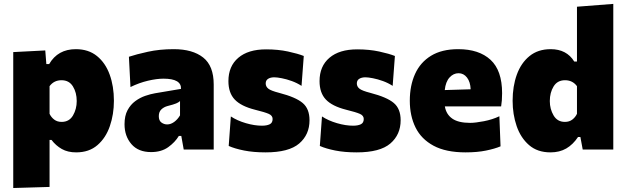

<svg xmlns="http://www.w3.org/2000/svg" viewBox="-20 -768 3214 986"><path d="M48 197.5V-500.5L212.5 -509L218 -439H232.5Q277 -515.5 369.5 -515.5Q434.5 -515.5 478 -480.2Q521.5 -445 543.2 -385Q565 -325 565 -250.5Q565 -181 544.2 -120.5Q523.5 -60 480.5 -22.8Q437.5 14.5 371 14.5Q328 14.5 297.5 -2.8Q267 -20 244.5 -49.5H234.5V192ZM296.5 -142Q335.5 -142 354.8 -175Q374 -208 374 -249Q374 -292.5 354.5 -324.2Q335 -356 296 -356Q257 -356 234.5 -325.5V-183.5Q243 -165.5 258.5 -153.8Q274 -142 296.5 -142Z M756 13Q690 13 654.8 -28Q619.5 -69 619.5 -130Q619.5 -173.5 635 -202.2Q650.5 -231 674.8 -248.8Q699 -266.5 726 -275.8Q753 -285 776 -289L909.5 -311.5Q912 -364 819.5 -364Q785 -364 740 -353.5Q695 -343 650 -321L642 -476.5Q679.5 -489 739.5 -502.2Q799.5 -515.5 872.5 -515.5Q969 -515.5 1023.2 -472.8Q1077.5 -430 1077.5 -334V0H923.5L911 -70H898.5Q879 -37.5 843.8 -12.2Q808.5 13 756 13ZM838.5 -129Q857 -129 874.5 -141.8Q892 -154.5 904.5 -175.5V-249Q897 -242 884.5 -236.8Q872 -231.5 840.5 -223.5Q821.5 -218.5 808.5 -206Q795.5 -193.5 795.5 -171.5Q795.5 -148.5 809 -138.8Q822.5 -129 838.5 -129Z M1344 14.5Q1281.5 14.5 1233.8 5Q1186 -4.5 1154.5 -18.5L1165.5 -170Q1198 -148.5 1242.5 -135.5Q1287 -122.5 1325.5 -122.5Q1350 -122.5 1365 -129.8Q1380 -137 1380 -157Q1380 -174.5 1360.2 -183.2Q1340.5 -192 1289.5 -204.5Q1218 -222.5 1185.5 -256.8Q1153 -291 1153 -351.5Q1153 -428 1203.8 -471.2Q1254.5 -514.5 1346.5 -514.5Q1408 -514.5 1459 -503.5Q1510 -492.5 1540 -480.5L1528.5 -327Q1505.5 -342 1478.5 -351.8Q1451.5 -361.5 1427.2 -366.2Q1403 -371 1388.5 -371Q1369 -371 1356.8 -363.2Q1344.5 -355.5 1344.5 -339.5Q1344.5 -323.5 1357.8 -312.8Q1371 -302 1414 -291Q1499 -269 1534.2 -239.2Q1569.5 -209.5 1569.5 -150.5Q1569.5 -76.5 1516.5 -31Q1463.5 14.5 1344 14.5Z M1812 14.5Q1749.5 14.5 1701.8 5Q1654 -4.5 1622.5 -18.5L1633.5 -170Q1666 -148.5 1710.5 -135.5Q1755 -122.5 1793.5 -122.5Q1818 -122.5 1833 -129.8Q1848 -137 1848 -157Q1848 -174.5 1828.2 -183.2Q1808.5 -192 1757.5 -204.5Q1686 -222.5 1653.5 -256.8Q1621 -291 1621 -351.5Q1621 -428 1671.8 -471.2Q1722.5 -514.5 1814.5 -514.5Q1876 -514.5 1927 -503.5Q1978 -492.5 2008 -480.5L1996.5 -327Q1973.5 -342 1946.5 -351.8Q1919.5 -361.5 1895.2 -366.2Q1871 -371 1856.5 -371Q1837 -371 1824.8 -363.2Q1812.5 -355.5 1812.5 -339.5Q1812.5 -323.5 1825.8 -312.8Q1839 -302 1882 -291Q1967 -269 2002.2 -239.2Q2037.5 -209.5 2037.5 -150.5Q2037.5 -76.5 1984.5 -31Q1931.5 14.5 1812 14.5Z M2371 14.5Q2270 14.5 2206.8 -19.5Q2143.5 -53.5 2114 -113.2Q2084.5 -173 2084.5 -251Q2084.5 -328.5 2111.5 -388.2Q2138.5 -448 2193.8 -481.8Q2249 -515.5 2333 -515.5Q2440 -515.5 2499.2 -460.8Q2558.5 -406 2558.5 -289.5Q2558.5 -268.5 2557.2 -252.8Q2556 -237 2553.5 -221.5H2264.5Q2271.5 -180.5 2302.8 -158.8Q2334 -137 2394.5 -137Q2421 -137 2465 -145.5Q2509 -154 2544.5 -171L2550.5 -16.5Q2521 -4 2476 5.2Q2431 14.5 2371 14.5ZM2335 -392Q2308.5 -392 2288.5 -370Q2268.5 -348 2264 -305.5L2397 -309.5Q2395.5 -347.5 2378.2 -369.8Q2361 -392 2335 -392Z M2807 14.5Q2740 14.5 2697 -22.8Q2654 -60 2633.2 -120.5Q2612.5 -181 2612.5 -250.5Q2612.5 -325 2634.2 -385Q2656 -445 2699.5 -480.2Q2743 -515.5 2808 -515.5Q2890 -515.5 2929 -452H2943V-733.5L3129.5 -748V0H2972.5L2960.5 -64.5H2948.5Q2922.5 -25.5 2888 -5.5Q2853.5 14.5 2807 14.5ZM2881 -142Q2903.5 -142 2919 -153.8Q2934.5 -165.5 2943 -183.5V-325.5Q2920.5 -356 2881.5 -356Q2842.5 -356 2823 -324.2Q2803.5 -292.5 2803.5 -249Q2803.5 -208 2823 -175Q2842.5 -142 2881 -142Z"/></svg>

Font: Commissioner ExtraBold
Style: Regular
Weight: 800
Designer: Kostas Bartsokas
Foundry: Kostas Bartsokas
Version: Version 1.000; ttfautohint (v1.8.3)